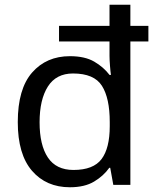

<svg xmlns="http://www.w3.org/2000/svg" viewBox="-20 -780 657 810"><path d="M275 10Q175 10 115 -59.5Q55 -129 55 -265Q55 -405 115.5 -474Q176 -543 275 -543Q338 -543 377.5 -520Q417 -497 442 -464H448Q446 -477 444 -502.5Q442 -528 442 -544V-605H229V-671H442V-760H530V-671H606V-605H530V0H458L445 -72H441Q417 -38 377 -14Q337 10 275 10ZM290 -63Q374 -63 408.5 -109Q443 -155 443 -248V-265Q443 -366 410 -418Q377 -470 288 -470Q217 -470 182 -415Q147 -360 147 -264Q147 -168 182 -115.5Q217 -63 290 -63Z"/></svg>

Font: Noto Sans Siddham
Style: Regular
Weight: 400
Designer: Monotype Design Team
Foundry: Monotype Imaging Inc.
Version: Version 2.004; ttfautohint (v1.8.4.7-5d5b)